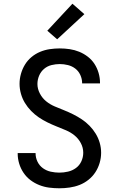

<svg xmlns="http://www.w3.org/2000/svg" viewBox="-20 -1003 640 1031"><path d="M299 8Q271 8 244 4.5Q217 1 191.5 -9Q166 -19 144 -35.5Q122 -52 106.5 -75Q91 -98 83 -124.5Q75 -151 75 -178V-181H171V-180Q171 -156 181.5 -134.5Q192 -113 211 -99.5Q230 -86 253 -81Q276 -76 299 -76Q322 -76 345.5 -81.5Q369 -87 388 -101Q407 -115 417 -137Q427 -159 427 -183Q427 -210 414 -234.5Q401 -259 380 -276Q359 -293 334 -303.5Q309 -314 284 -324Q259 -334 234.5 -346Q210 -358 188 -373Q166 -388 147 -407.5Q128 -427 114 -450Q100 -473 92.5 -499.5Q85 -526 85 -553Q85 -580 92.5 -606.5Q100 -633 114 -656Q128 -679 149 -696.5Q170 -714 195 -724.5Q220 -735 247 -739Q274 -743 301 -743Q328 -743 354.5 -739Q381 -735 405.5 -725Q430 -715 451.5 -698.5Q473 -682 487.5 -659.5Q502 -637 509.5 -611Q517 -585 517 -559V-555H421V-557Q421 -579 411.5 -600Q402 -621 384.5 -634.5Q367 -648 345 -653.5Q323 -659 301 -659Q279 -659 256.5 -653.5Q234 -648 216.5 -633Q199 -618 190 -596.5Q181 -575 181 -552Q181 -526 194 -501Q207 -476 228 -459Q249 -442 274 -431.5Q299 -421 324 -411Q349 -401 373 -389Q397 -377 419.5 -362Q442 -347 461 -327.5Q480 -308 494 -285Q508 -262 515.5 -236Q523 -210 523 -183Q523 -155 515 -128Q507 -101 492 -78Q477 -55 455 -37.5Q433 -20 407.5 -10Q382 0 354 4Q326 8 299 8ZM287 -792 234 -838 369 -983 433 -927Z"/></svg>

Font: Iosevka Aile Medium
Style: Regular
Weight: 500
Designer: Belleve Invis
Foundry: Belleve Invis
Version: Version 27.3.5; ttfautohint (v1.8.4)